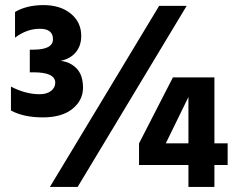

<svg xmlns="http://www.w3.org/2000/svg" viewBox="-20 -734 938 754"><path d="M822 0H720V-86H526V-171L659 -430H822V-171H874V-86H822ZM720 -171V-353L631 -171ZM23 -300V-394Q80 -364 136 -364Q164 -364 180.5 -377Q197 -390 197 -409Q197 -450 112 -450H97V-539H111Q188 -539 188 -580Q188 -621 136.5 -621Q85 -621 39 -586V-687Q85 -714 151 -714Q217 -714 258 -680.5Q299 -647 299 -593Q299 -554 277.5 -528.5Q256 -503 218 -495Q256 -491 281 -465Q306 -439 306 -389.5Q306 -340 264.5 -306.5Q223 -273 148 -273Q73 -273 23 -300ZM285 0H176L605 -711H713Z"/></svg>

Font: Hind Colombo
Style: Bold
Weight: 700
Designer: Jyotish Sonowal, Aditi Pimprikar
Foundry: Indian Type Foundry
Version: Version 1.000;PS 1.0;hotconv 1.0.86;makeotf.lib2.5.63406; tt